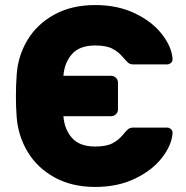

<svg xmlns="http://www.w3.org/2000/svg" viewBox="-20 -730 735 760"><path d="M508 -225H641Q650 -225 657 -218.5Q664 -212 663 -203Q660 -156 621.5 -106Q583 -56 514.5 -23Q446 10 357 10Q265 10 196.5 -27.5Q128 -65 90 -128Q52 -191 46 -266Q43 -307 43 -349Q43 -392 46 -434Q51 -509 89 -572Q127 -635 195.5 -672.5Q264 -710 357 -710Q446 -710 514.5 -677Q583 -644 621.5 -594Q660 -544 663 -497Q664 -488 657 -481.5Q650 -475 641 -475H508Q495 -475 487.5 -481.5Q480 -488 468 -502Q450 -524 425.5 -537Q401 -550 357 -550Q295 -550 265 -516Q235 -482 231 -430H420Q431 -430 439 -422Q447 -414 447 -403V-297Q447 -286 439 -278Q431 -270 420 -270H231Q235 -218 265 -184Q295 -150 357 -150Q401 -150 425.5 -163Q450 -176 468 -198Q480 -213 487.5 -219Q495 -225 508 -225Z"/></svg>

Font: Rubik
Style: Regular
Weight: 700
Designer: Hubert & Fischer
Foundry: Hubert & Fischer
Version: Version 1.100